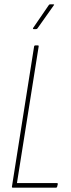

<svg xmlns="http://www.w3.org/2000/svg" viewBox="-20 -864 327 884"><path d="M39 0Q34 0 35 -5L137 -650Q138 -655 143 -655H154Q159 -655 158 -650L58 -21H242Q247 -21 246 -16L243 -4Q242 0 238 0ZM135 -730Q133 -730 132 -731.5Q131 -733 133 -736L205 -841Q207 -844 211 -844H226Q228 -844 229 -843Q230 -842 228 -840L153 -734Q151 -730 146 -730Z"/></svg>

Font: Sofia Sans Extra Condensed Thin
Style: Italic
Weight: 250
Italic angle: -9°
Version: Version 4.100